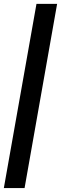

<svg xmlns="http://www.w3.org/2000/svg" viewBox="-54 -770 318 1000"><path d="M-34 209.5 136 -750H243.5L74 209.5Z"/></svg>

Font: Cabin Condensed SemiBold
Style: Italic
Weight: 600
Width: 3
Italic angle: -10°
Designer: Pablo Impallari
Foundry: Pablo Impallari. http://www.impallari.com Igino Marini. http://www.ikern.com
Version: Version 3.001; ttfautohint (v1.8.3)